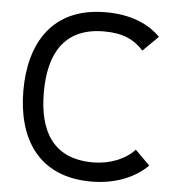

<svg xmlns="http://www.w3.org/2000/svg" viewBox="-55 -823 815 888"><g transform="rotate(5 353.0 -379.0)"><path d="M401 14C515 14 606 -26 662 -83L594 -151C553 -105 480 -75 401 -75C217 -75 147 -197 147 -379C147 -560 217 -683 401 -683C490 -683 543 -656 584 -610L655 -680C599 -737 515 -772 401 -772C149 -772 52 -594 52 -379C52 -164 149 14 401 14Z"/></g></svg>

Font: Hibana 45 SubMedium
Style: Regular
Weight: 500
Width: 6
Designer: pygmalion
Foundry: ybstudio
Version: Version 2021.007;FEAKit 1.0